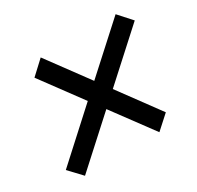

<svg xmlns="http://www.w3.org/2000/svg" viewBox="-107 -654 713 695"><g transform="rotate(-30 250.0 -306.5)"><path d="M13.2 -133.8 207 -310.5 82 -480 138.2 -532.2 263.7 -361.8 451.2 -532.2 500 -478 307.1 -302.7 431.2 -133.8 375 -83 250.5 -251.5 63 -81.1Z"/></g></svg>

Font: Reddit Sans Chocolate
Style: Italic
Weight: 400
Italic angle: -11.25°
Designer: Stephen Hutchings
Version: Version 1.013